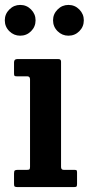

<svg xmlns="http://www.w3.org/2000/svg" viewBox="-22 -760 361 780"><path d="M256 -615Q230.5 -615 212 -633.2Q193.5 -651.5 193.5 -677.5Q193.5 -703 212 -721.5Q230.5 -740 256 -740Q282 -740 300.2 -721.5Q318.5 -703 318.5 -677.5Q318.5 -651.5 300.2 -633.2Q282 -615 256 -615ZM60 -615Q34.5 -615 16 -633.2Q-2.5 -651.5 -2.5 -677.5Q-2.5 -703 16 -721.5Q34.5 -740 60 -740Q86 -740 104.2 -721.5Q122.5 -703 122.5 -677.5Q122.5 -651.5 104.2 -633.2Q86 -615 60 -615ZM88.5 -450H46Q39 -450 37 -452Q35 -454 35 -461.5V-506.5Q35 -520 48 -520H215.5Q226 -520 226 -509.5V-82Q226 -70 236.5 -70H278.5Q286 -70 288.5 -68.5Q291 -67 291 -59.5V-13Q291 -5 289 -2.5Q287 0 278.5 0H49.5Q41 0 38 -2Q35 -4 35 -12V-55Q35 -65 38.2 -67.5Q41.5 -70 50.5 -70H88Q96 -70 98 -72.5Q100 -75 100 -83V-437.5Q100 -450 88.5 -450Z"/></svg>

Font: Besley* Narrow Semi
Style: Regular
Weight: 600
Width: 4
Designer: Owen Earl
Foundry: indestructible type*
Version: Version 3.000; ttfautohint (v1.8.3)